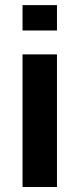

<svg xmlns="http://www.w3.org/2000/svg" viewBox="-20 -745 318 765"><path d="M69.8 -623.5V-724.6H207V-623.5ZM69.8 0V-528.3H207V0Z"/></svg>

Font: Liberation Sans
Style: Bold
Weight: 700
Designer: Steve Matteson
Foundry: Ascender Corporation
Version: Version 2.1.5